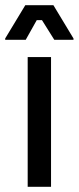

<svg xmlns="http://www.w3.org/2000/svg" viewBox="-35 -720 303 740"><path d="M71.7 0V-500H161.7V0ZM-15 -566.7V-571.7L62.5 -700H170.8L248.3 -571.7V-566.7H174.2L126.7 -642.5H106.7L64.2 -566.7Z"/></svg>

Font: Familjen Grotesk GF
Style: Regular
Weight: 400
Designer: Anders Wikstroem, Jonas Baeckman, Matilda Gysing, Kristian Moeller
Foundry: Familjen STHLM AB
Version: Version 2.000; Beta; Release 4; Build 6